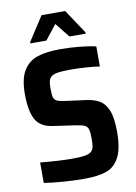

<svg xmlns="http://www.w3.org/2000/svg" viewBox="-97 -955 728 1025"><g transform="rotate(-10 266.5 -442.0)"><path d="M58 -8V-119Q160 -109 233 -109Q275 -109 299 -113Q323 -117 334 -127Q345 -137 348 -152Q351 -167 351 -196Q351 -231 346.5 -246.5Q342 -262 328.5 -269Q315 -276 282 -281L158 -299Q91 -308 66 -355Q41 -402 41 -492Q41 -576 69 -620.5Q97 -665 146 -680.5Q195 -696 270 -696Q321 -696 375 -690.5Q429 -685 461 -677V-568Q432 -573 387.5 -576Q343 -579 302 -579Q261 -579 237.5 -575.5Q214 -572 202 -564Q189 -555 185 -540Q181 -525 181 -497Q181 -465 185 -451Q189 -437 201 -430.5Q213 -424 241 -420L361 -404Q403 -398 430.5 -381.5Q458 -365 474 -327Q491 -287 491 -209Q491 -116 465 -69Q439 -22 393.5 -7Q348 8 274 8Q222 8 161.5 3.5Q101 -1 58 -8ZM117 -754V-761L202 -892H330L417 -761V-754H329L266 -833L204 -754Z"/></g></svg>

Font: Saira Semi Condensed SemiBold
Style: Regular
Weight: 600
Width: 4
Designer: Hector Gatti with collaboration of the Omnibus-Type team
Foundry: Omnibus-Type
Version: Version 1.001; ttfautohint (v1.8)